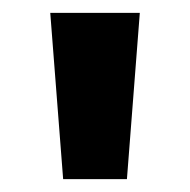

<svg xmlns="http://www.w3.org/2000/svg" viewBox="-20 -734 295 298"><path d="M197 -714 177 -456H78L58 -714Z"/></svg>

Font: Noto Sans Thai SemiCondensed
Style: Bold
Weight: 700
Width: 4
Designer: Monotype Design Team
Foundry: Monotype Imaging Inc.
Version: Version 2.001